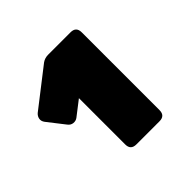

<svg xmlns="http://www.w3.org/2000/svg" viewBox="-104 -792 534 534"><g transform="rotate(-45 162.5 -525.0)"><path d="M147 -350Q125 -350 125 -372V-554L81 -520Q74 -515 65 -516Q56 -517 50 -525L11 -575Q5 -583 6.5 -591.5Q8 -600 15 -606L127 -693Q137 -700 150 -700H238Q260 -700 260 -678V-372Q260 -350 238 -350Z"/></g></svg>

Font: Rubik Light Black
Style: Regular
Weight: 900
Version: Version 2.104